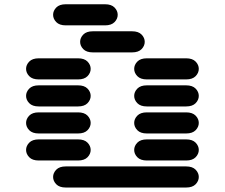

<svg xmlns="http://www.w3.org/2000/svg" viewBox="-20 -881 1040 888"><path d="M284.2 -13.7Q254.9 -13.7 240.2 -28.8Q225.6 -43.9 225.6 -62.5Q225.6 -81.1 240.2 -96.2Q254.9 -111.3 284.2 -111.3H840.8Q870.1 -111.3 884.8 -96.2Q899.4 -81.1 899.4 -62.5Q899.4 -43.9 884.8 -28.8Q870.1 -13.7 840.8 -13.7ZM159.2 -138.7Q129.9 -138.7 115.2 -153.8Q100.6 -168.9 100.6 -187.5Q100.6 -206.1 115.2 -221.2Q129.9 -236.3 159.2 -236.3H340.8Q370.1 -236.3 384.8 -221.2Q399.4 -206.1 399.4 -187.5Q399.4 -168.9 384.8 -153.8Q370.1 -138.7 340.8 -138.7ZM659.2 -138.7Q629.9 -138.7 615.2 -153.8Q600.6 -168.9 600.6 -187.5Q600.6 -206.1 615.2 -221.2Q629.9 -236.3 659.2 -236.3H840.8Q870.1 -236.3 884.8 -221.2Q899.4 -206.1 899.4 -187.5Q899.4 -168.9 884.8 -153.8Q870.1 -138.7 840.8 -138.7ZM159.2 -263.7Q129.9 -263.7 115.2 -278.8Q100.6 -293.9 100.6 -312.5Q100.6 -331.1 115.2 -346.2Q129.9 -361.3 159.2 -361.3H340.8Q370.1 -361.3 384.8 -346.2Q399.4 -331.1 399.4 -312.5Q399.4 -293.9 384.8 -278.8Q370.1 -263.7 340.8 -263.7ZM659.2 -263.7Q629.9 -263.7 615.2 -278.8Q600.6 -293.9 600.6 -312.5Q600.6 -331.1 615.2 -346.2Q629.9 -361.3 659.2 -361.3H840.8Q870.1 -361.3 884.8 -346.2Q899.4 -331.1 899.4 -312.5Q899.4 -293.9 884.8 -278.8Q870.1 -263.7 840.8 -263.7ZM159.2 -388.7Q129.9 -388.7 115.2 -403.8Q100.6 -418.9 100.6 -437.5Q100.6 -456.1 115.2 -471.2Q129.9 -486.3 159.2 -486.3H340.8Q370.1 -486.3 384.8 -471.2Q399.4 -456.1 399.4 -437.5Q399.4 -418.9 384.8 -403.8Q370.1 -388.7 340.8 -388.7ZM659.2 -388.7Q629.9 -388.7 615.2 -403.8Q600.6 -418.9 600.6 -437.5Q600.6 -456.1 615.2 -471.2Q629.9 -486.3 659.2 -486.3H840.8Q870.1 -486.3 884.8 -471.2Q899.4 -456.1 899.4 -437.5Q899.4 -418.9 884.8 -403.8Q870.1 -388.7 840.8 -388.7ZM159.2 -513.7Q129.9 -513.7 115.2 -528.8Q100.6 -543.9 100.6 -562.5Q100.6 -581.1 115.2 -596.2Q129.9 -611.3 159.2 -611.3H340.8Q370.1 -611.3 384.8 -596.2Q399.4 -581.1 399.4 -562.5Q399.4 -543.9 384.8 -528.8Q370.1 -513.7 340.8 -513.7ZM659.2 -513.7Q629.9 -513.7 615.2 -528.8Q600.6 -543.9 600.6 -562.5Q600.6 -581.1 615.2 -596.2Q629.9 -611.3 659.2 -611.3H840.8Q870.1 -611.3 884.8 -596.2Q899.4 -581.1 899.4 -562.5Q899.4 -543.9 884.8 -528.8Q870.1 -513.7 840.8 -513.7ZM409.2 -638.7Q379.9 -638.7 365.2 -653.8Q350.6 -668.9 350.6 -687.5Q350.6 -706.1 365.2 -721.2Q379.9 -736.3 409.2 -736.3H590.8Q620.1 -736.3 634.8 -721.2Q649.4 -706.1 649.4 -687.5Q649.4 -668.9 634.8 -653.8Q620.1 -638.7 590.8 -638.7ZM284.2 -763.7Q254.9 -763.7 240.2 -778.8Q225.6 -793.9 225.6 -812.5Q225.6 -831.1 240.2 -846.2Q254.9 -861.3 284.2 -861.3H465.8Q495.1 -861.3 509.8 -846.2Q524.4 -831.1 524.4 -812.5Q524.4 -793.9 509.8 -778.8Q495.1 -763.7 465.8 -763.7Z"/></svg>

Font: Sixtyfour Normal
Style: Regular
Weight: 400
Monospace: yes
Designer: Jens Kutilek
Foundry: Jens Kutilek
Version: Version 2.000